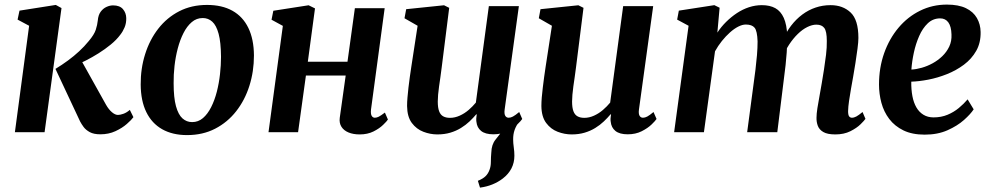

<svg xmlns="http://www.w3.org/2000/svg" viewBox="-20 -590 4422 857"><path d="M46.5 0 110 -475 58.5 -502.5 67 -542.5 229 -568 254.5 -554 179 0ZM428 9.5Q398.5 9.5 380.8 -0.2Q363 -10 353.2 -23.2Q343.5 -36.5 337.5 -48L227.5 -282.5Q257 -300.5 283.5 -320Q310 -339.5 333.2 -361Q356.5 -382.5 376 -406.5Q400.5 -435.5 407.5 -457.2Q414.5 -479 416.5 -498.5Q418.5 -523 429.5 -537.8Q440.5 -552.5 455.5 -559.2Q470.5 -566 484.5 -566Q514.5 -566 528.8 -549.2Q543 -532.5 543.5 -509.5Q544 -486.5 536.2 -468Q528.5 -449.5 517 -435Q500 -412 474.2 -391Q448.5 -370 419.8 -352Q391 -334 363.8 -320.2Q336.5 -306.5 315.5 -297L331 -341.5L453.5 -122Q465.5 -101 479.8 -89Q494 -77 506.5 -77Q516 -77 530.5 -82Q545 -87 559.5 -99.5L575.5 -67Q567 -55 546.2 -36.8Q525.5 -18.5 495.2 -4.5Q465 9.5 428 9.5Z M904 -568Q971 -568 1017.5 -542Q1064 -516 1088.5 -465.5Q1113 -415 1113.5 -342.5Q1113.5 -271 1093.2 -207Q1073 -143 1034.2 -93.5Q995.5 -44 940.2 -15.5Q885 13 815 13Q750 13 703.8 -13.2Q657.5 -39.5 633 -89.8Q608.5 -140 608 -212.5Q607.5 -284 627.8 -348.2Q648 -412.5 686.5 -462Q725 -511.5 780 -539.8Q835 -568 904 -568ZM885 -509.5Q857 -509.5 835.8 -491.2Q814.5 -473 799 -442.5Q783.5 -412 773.5 -374Q763.5 -336 759 -295.8Q754.5 -255.5 755 -218.5Q755 -154 765.5 -116Q776 -78 794.5 -61.5Q813 -45 837.5 -45Q865 -45 886 -63Q907 -81 922.5 -111.8Q938 -142.5 947.8 -180.5Q957.5 -218.5 962 -259Q966.5 -299.5 966.5 -336.5Q966 -401.5 955.8 -439.2Q945.5 -477 927.5 -493.2Q909.5 -509.5 885 -509.5Z M1636 -101Q1634 -81.5 1639 -73Q1644 -64.5 1653 -64.5Q1661.5 -64.5 1670.8 -69.2Q1680 -74 1698 -87.5L1711.5 -56.5Q1707 -49 1690.2 -32.8Q1673.5 -16.5 1647 -3.2Q1620.5 10 1585.5 10Q1556.5 10 1535.5 1.2Q1514.5 -7.5 1504 -24.2Q1493.5 -41 1496.5 -64L1523 -253H1345.5L1310.5 0H1178.5L1242.5 -474.5L1192 -502L1200 -542L1357.5 -566.5L1386 -552.5L1354 -314.5H1531L1564 -553.5H1697Z M2122.5 247.5 2113 217Q2135.5 208 2147.2 196.5Q2159 185 2165 168Q2171 152.5 2171 132.5Q2171 112.5 2173 90.5Q2174 55 2191.8 33.2Q2209.5 11.5 2223 -6.5L2299 -49Q2284 -30 2277 -10Q2270 10 2270.5 34Q2270.5 48 2273.2 67.5Q2276 87 2276 105Q2276 136 2262.8 161.8Q2249.5 187.5 2224 207Q2203 223 2177.8 233.2Q2152.5 243.5 2122.5 247.5ZM1932 10Q1900.5 10 1869.8 -1.8Q1839 -13.5 1818.2 -41.2Q1797.5 -69 1797 -117Q1797 -134.5 1798.8 -155.2Q1800.5 -176 1803.2 -199.2Q1806 -222.5 1809.2 -246.2Q1812.5 -270 1816 -292.5L1844 -475L1785.5 -508.5L1793 -549L1962 -566.5L1985 -555L1951.5 -289Q1949 -267.5 1945.8 -246Q1942.5 -224.5 1939.8 -204.5Q1937 -184.5 1935.5 -167.5Q1934 -150.5 1934 -137Q1934 -109.5 1940 -93.5Q1946 -77.5 1958.2 -70.8Q1970.5 -64 1988.5 -64Q2010.5 -64 2032 -73.8Q2053.5 -83.5 2071.8 -99.2Q2090 -115 2104 -132L2162 -562.5H2296L2232.5 -101Q2230 -82 2235.2 -73.2Q2240.5 -64.5 2250.5 -64.5Q2259.5 -64.5 2269.5 -69.8Q2279.5 -75 2297.5 -90L2311 -59Q2306 -51 2289 -34.5Q2272 -18 2244.8 -4.2Q2217.5 9.5 2182.5 9.5Q2146 9.5 2127.5 -5.5Q2109 -20.5 2106.5 -46.5Q2106 -49 2105.8 -52.8Q2105.5 -56.5 2105.8 -61Q2106 -65.5 2106.8 -70.2Q2107.5 -75 2108 -79L2106 -80Q2092.5 -64 2075.8 -48Q2059 -32 2037.5 -18.8Q2016 -5.5 1990 2.2Q1964 10 1932 10Z M2531.5 10Q2500 10 2469.2 -1.8Q2438.5 -13.5 2417.8 -41.2Q2397 -69 2396.5 -117Q2396.5 -134.5 2398.2 -155.2Q2400 -176 2402.8 -199.2Q2405.5 -222.5 2408.8 -246.2Q2412 -270 2415.5 -292.5L2443.5 -475L2385 -508.5L2392.5 -549L2561.5 -566.5L2584.5 -555L2551 -289Q2548.5 -267.5 2545.2 -246Q2542 -224.5 2539.2 -204.5Q2536.5 -184.5 2535 -167.5Q2533.5 -150.5 2533.5 -137Q2533.5 -109.5 2539.5 -93.5Q2545.5 -77.5 2557.8 -70.8Q2570 -64 2588 -64Q2610 -64 2631.5 -73.8Q2653 -83.5 2671.2 -99.2Q2689.5 -115 2703.5 -132L2761.5 -562.5H2895.5L2832 -101Q2829.5 -82 2834.8 -73.2Q2840 -64.5 2850 -64.5Q2859 -64.5 2869 -69.8Q2879 -75 2897 -90L2910.5 -59Q2905.5 -51 2888.5 -34.5Q2871.5 -18 2844.2 -4.2Q2817 9.5 2782 9.5Q2745.5 9.5 2727 -5.5Q2708.5 -20.5 2706 -46.5Q2705.5 -49 2705.2 -52.8Q2705 -56.5 2705.2 -61Q2705.5 -65.5 2706.2 -70.2Q2707 -75 2707.5 -79L2705.5 -80Q2692 -64 2675.2 -48Q2658.5 -32 2637 -18.8Q2615.5 -5.5 2589.5 2.2Q2563.5 10 2531.5 10Z M3192 -555.5 3182 -444.5Q3198.5 -470 3221 -492.2Q3243.5 -514.5 3269.2 -531.5Q3295 -548.5 3323.2 -557.8Q3351.5 -567 3380.5 -567Q3416.5 -567 3440.8 -553.5Q3465 -540 3478.5 -510Q3492 -480 3494 -429.5Q3494 -422.5 3494 -414.8Q3494 -407 3493.5 -398.8Q3493 -390.5 3492 -382L3473 -409.5Q3489 -446.5 3511.2 -475.5Q3533.5 -504.5 3561 -525Q3588.5 -545.5 3620.2 -556.2Q3652 -567 3687.5 -567Q3742 -567 3776.8 -534.2Q3811.5 -501.5 3811.5 -420.5Q3811.5 -403.5 3807.5 -372.8Q3803.5 -342 3798.2 -308.2Q3793 -274.5 3788 -247Q3783.5 -221.5 3778.5 -193.8Q3773.5 -166 3769.8 -140Q3766 -114 3765.5 -94Q3765.5 -76.5 3770.2 -70.5Q3775 -64.5 3782.5 -64.5Q3792 -64.5 3802.2 -70Q3812.5 -75.5 3830 -90L3843 -59.5Q3838 -52 3821 -35.2Q3804 -18.5 3775.5 -4.2Q3747 10 3708.5 10Q3673 10 3654.8 -0.8Q3636.5 -11.5 3630.2 -28.8Q3624 -46 3624.5 -64.5Q3624.5 -81.5 3628.5 -107.2Q3632.5 -133 3638 -162Q3643.5 -191 3648 -219Q3652.5 -246 3657.8 -279Q3663 -312 3667 -345.2Q3671 -378.5 3670.5 -407Q3670.5 -450.5 3659.2 -465.2Q3648 -480 3624 -480Q3605 -480 3583.2 -469.2Q3561.5 -458.5 3540.8 -438.2Q3520 -418 3502 -390.5Q3484 -363 3472.5 -330L3494 -406.5Q3493.5 -383.5 3491.5 -355.5Q3489.5 -327.5 3486.5 -299.5Q3483.5 -271.5 3480 -246.5L3449.5 0H3315L3344 -218Q3348 -246 3352 -278.5Q3356 -311 3358.8 -344Q3361.5 -377 3361.5 -405Q3360 -452 3348.2 -466.2Q3336.5 -480.5 3309 -480.5Q3293.5 -480.5 3275.2 -471.2Q3257 -462 3238.2 -445.2Q3219.5 -428.5 3202.2 -407Q3185 -385.5 3171.5 -361L3122 0H2989L3053.5 -475L3002.5 -502.5L3010 -542.5L3168.5 -567Z M4326 -102Q4312.5 -81 4282.8 -54.5Q4253 -28 4209 -8.5Q4165 11 4107.5 11Q4051.5 11 4012.5 -8Q3973.5 -27 3949.2 -59Q3925 -91 3914.2 -131Q3903.5 -171 3903.5 -212.5Q3903.5 -288 3926.5 -352.8Q3949.5 -417.5 3990.5 -466.2Q4031.5 -515 4086.8 -542.2Q4142 -569.5 4206.5 -569.5Q4258.5 -569.5 4291.5 -553.5Q4324.5 -537.5 4340.5 -509.5Q4356.5 -481.5 4357 -447.5Q4358 -399.5 4337.5 -363.2Q4317 -327 4282.5 -301.2Q4248 -275.5 4206.5 -259Q4165 -242.5 4123.5 -234.5Q4082 -226.5 4047.5 -225.5Q4047 -190.5 4052.5 -161.2Q4058 -132 4070.2 -110.8Q4082.5 -89.5 4101.8 -77.8Q4121 -66 4147 -66Q4181.5 -66 4209.5 -77.8Q4237.5 -89.5 4259.8 -108Q4282 -126.5 4299 -146.5ZM4176.5 -508Q4144.5 -508 4121.2 -486Q4098 -464 4082.8 -429.2Q4067.5 -394.5 4059 -355Q4050.5 -315.5 4048 -279.5Q4069.5 -280.5 4094.2 -287.5Q4119 -294.5 4142.8 -307.5Q4166.5 -320.5 4186 -339.2Q4205.5 -358 4217 -382.2Q4228.5 -406.5 4227 -436.5Q4226 -472 4213 -490Q4200 -508 4176.5 -508Z"/></svg>

Font: Merriweather 20pt
Style: Bold Italic
Weight: 700
Italic angle: -7.8°
Version: Version 2.101